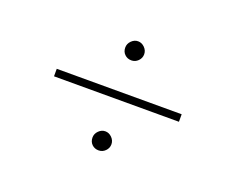

<svg xmlns="http://www.w3.org/2000/svg" viewBox="-66 -528 674 550"><g transform="rotate(20 271.0 -253.5)"><path d="M244.1 -391.1Q244.1 -402.8 252.9 -411.6Q261.7 -420.4 272.9 -420.4Q284.2 -420.4 293 -411.6Q301.8 -402.8 301.8 -391.1Q301.8 -379.4 293.2 -370.8Q284.7 -362.3 272.9 -362.3Q260.7 -362.3 252.4 -370.4Q244.1 -378.4 244.1 -391.1ZM80.6 -243.7V-266.6H461.4V-243.7ZM244.1 -116.7Q244.1 -128.4 252.9 -137.2Q261.7 -146 272.9 -146Q284.2 -146 293 -137.2Q301.8 -128.4 301.8 -116.7Q301.8 -105 293.2 -96.4Q284.7 -87.9 272.9 -87.9Q260.7 -87.9 252.4 -95.9Q244.1 -104 244.1 -116.7Z"/></g></svg>

Font: Vazirmatn RD Thin
Style: Regular
Weight: 100
Designer: Saber Rastikerdar
Foundry: Saber Rastikerdar
Version: Version 32.102